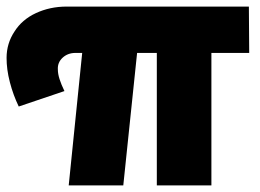

<svg xmlns="http://www.w3.org/2000/svg" viewBox="-39 -564 790 584"><path d="M604 -403H719L718 -544H164C129 -544 98 -537 70 -524C42 -511 20 -492 5 -468C-11 -444 -19 -417 -19 -388C-19 -365 -16 -341 -9 -314C-2 -287 7 -263 18 -240L157 -287C144 -314 137 -335 137 -352C136 -367 141 -379 152 -389C162 -398 175 -403 190 -403H211L170 0H336L378 -403H438V0H604Z"/></svg>

Font: Argentum Sans ExtraBold
Style: Regular
Weight: 800
Designer: Julieta Ulanovsky
Foundry: Julieta Ulanovsky
Version: Version 5.001;February 15, 2019;FontCreator 11.5.0.2425 64-b